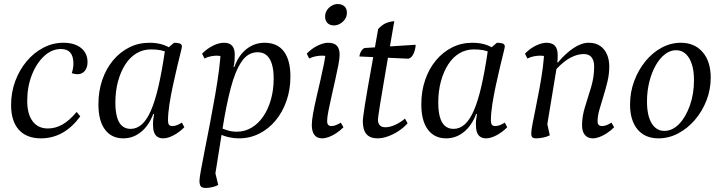

<svg xmlns="http://www.w3.org/2000/svg" viewBox="-20 -674 3578 952"><path d="M183 12Q112 12 73.5 -30.5Q35 -73 35 -154Q35 -216 55.5 -271.5Q76 -327 112 -370Q148 -413 195 -437.5Q242 -462 294 -462Q350 -462 382 -436Q414 -410 414 -366Q414 -339 400.5 -322.5Q387 -306 364 -306Q353 -306 336 -311Q344 -337 344 -359Q344 -431 282 -431Q237 -431 199 -396Q161 -361 138 -302.5Q115 -244 115 -174Q115 -108 142 -72.5Q169 -37 217 -37Q255 -37 289.5 -56.5Q324 -76 360 -119L378 -97Q298 12 183 12Z M591 12Q533 12 500.5 -31.5Q468 -75 468 -157Q468 -222 487 -277.5Q506 -333 540.5 -374.5Q575 -416 621 -439Q667 -462 721 -462Q762 -462 793.5 -450.5Q825 -439 852 -414L849 -386Q837 -397 810 -413Q783 -429 728 -429Q689 -429 656.5 -409.5Q624 -390 601 -354Q578 -318 565 -270Q552 -222 552 -165Q552 -124 560 -94.5Q568 -65 585 -50Q602 -35 628 -35Q658 -35 683 -57Q708 -79 728.5 -126Q749 -173 766 -247Q783 -321 798 -424L843 -462Q860 -462 871 -458.5Q882 -455 882 -443Q882 -439 875 -411Q868 -383 858 -341Q848 -299 837.5 -250.5Q827 -202 820 -156.5Q813 -111 813 -76Q813 -62 818 -55.5Q823 -49 835 -49Q846 -49 857.5 -53.5Q869 -58 882 -66L894 -43Q869 -18 840.5 -3Q812 12 789 12Q764 12 751.5 -4Q739 -20 739 -51Q738 -63 739.5 -78Q741 -93 744 -109H740Q718 -51 679 -19.5Q640 12 591 12Z M1000 258Q981 258 975 249Q969 240 969 222Q969 210 976.5 168.5Q984 127 996 66.5Q1008 6 1021.5 -64Q1035 -134 1047 -203.5Q1059 -273 1066.5 -331.5Q1074 -390 1074 -426L1089 -392Q1088 -394 1075.5 -396Q1063 -398 1057 -398Q1042 -398 1026 -395Q1010 -392 994 -384L982 -408Q1008 -434 1037 -448Q1066 -462 1091 -462Q1118 -462 1131 -447Q1144 -432 1144 -403Q1144 -388 1143 -373Q1142 -358 1138 -342H1142Q1163 -400 1202.5 -431Q1242 -462 1292 -462Q1355 -462 1387.5 -419Q1420 -376 1420 -294Q1420 -230 1400.5 -174Q1381 -118 1346.5 -76.5Q1312 -35 1265.5 -11.5Q1219 12 1165 12Q1140 12 1115 6.5Q1090 1 1066 -11L1056 -47Q1090 -33 1110.5 -27Q1131 -21 1154 -21Q1194 -21 1227.5 -41Q1261 -61 1285.5 -97Q1310 -133 1323.5 -181Q1337 -229 1337 -285Q1337 -326 1328.5 -355Q1320 -384 1302.5 -399.5Q1285 -415 1258 -415Q1209 -415 1177.5 -368Q1146 -321 1124 -237Q1102 -153 1084 -40Q1066 73 1045 205L1041 156L1062 243Q1050 250 1032 254Q1014 258 1000 258Z M1577 12Q1552 12 1539 -5Q1526 -22 1526 -54Q1526 -76 1532.5 -112Q1539 -148 1549 -191Q1559 -234 1569 -277.5Q1579 -321 1586.5 -358.5Q1594 -396 1595 -420L1608 -392Q1604 -395 1595.5 -396.5Q1587 -398 1576 -398Q1562 -398 1546 -395Q1530 -392 1513 -384L1501 -408Q1526 -434 1555.5 -448Q1585 -462 1607 -462Q1637 -462 1650.5 -447Q1664 -432 1664 -403Q1664 -384 1657.5 -350.5Q1651 -317 1642 -277Q1633 -237 1624 -197Q1615 -157 1608.5 -124.5Q1602 -92 1602 -74Q1602 -49 1623 -49Q1634 -49 1645.5 -53.5Q1657 -58 1670 -66L1683 -43Q1666 -26 1647 -13.5Q1628 -1 1610 5.5Q1592 12 1577 12ZM1637 -548Q1615 -548 1603.5 -560Q1592 -572 1592 -591Q1592 -610 1601.5 -624Q1611 -638 1625.5 -646Q1640 -654 1653 -654Q1676 -654 1688 -642.5Q1700 -631 1700 -611Q1700 -592 1690 -578Q1680 -564 1665.5 -556Q1651 -548 1637 -548Z M1852 12Q1815 12 1797 -9Q1779 -30 1779 -72Q1779 -81 1781.5 -100Q1784 -119 1789 -152Q1794 -185 1803 -236Q1812 -287 1825 -359.5Q1838 -432 1855 -530Q1872 -549 1891 -558Q1910 -567 1935 -569Q1916 -461 1902.5 -381Q1889 -301 1879.5 -246Q1870 -191 1864.5 -156Q1859 -121 1856.5 -103.5Q1854 -86 1854 -82Q1854 -43 1891 -43Q1913 -43 1939.5 -55Q1966 -67 1988 -86L2001 -63Q1984 -43 1958 -25.5Q1932 -8 1904 2Q1876 12 1852 12ZM2005 -383 1762 -394Q1764 -409 1771.5 -421Q1779 -433 1788 -436L2041 -452Q2041 -441 2037 -425.5Q2033 -410 2025 -398Q2017 -386 2005 -383Z M2192 12Q2134 12 2101.5 -31.5Q2069 -75 2069 -157Q2069 -222 2088 -277.5Q2107 -333 2141.5 -374.5Q2176 -416 2222 -439Q2268 -462 2322 -462Q2363 -462 2394.5 -450.5Q2426 -439 2453 -414L2450 -386Q2438 -397 2411 -413Q2384 -429 2329 -429Q2290 -429 2257.5 -409.5Q2225 -390 2202 -354Q2179 -318 2166 -270Q2153 -222 2153 -165Q2153 -124 2161 -94.5Q2169 -65 2186 -50Q2203 -35 2229 -35Q2259 -35 2284 -57Q2309 -79 2329.5 -126Q2350 -173 2367 -247Q2384 -321 2399 -424L2444 -462Q2461 -462 2472 -458.5Q2483 -455 2483 -443Q2483 -439 2476 -411Q2469 -383 2459 -341Q2449 -299 2438.5 -250.5Q2428 -202 2421 -156.5Q2414 -111 2414 -76Q2414 -62 2419 -55.5Q2424 -49 2436 -49Q2447 -49 2458.5 -53.5Q2470 -58 2483 -66L2495 -43Q2470 -18 2441.5 -3Q2413 12 2390 12Q2365 12 2352.5 -4Q2340 -20 2340 -51Q2339 -63 2340.5 -78Q2342 -93 2345 -109H2341Q2319 -51 2280 -19.5Q2241 12 2192 12Z M2637 12Q2624 12 2619 6Q2614 0 2614 -12Q2614 -26 2620.5 -60Q2627 -94 2636.5 -140.5Q2646 -187 2655.5 -238.5Q2665 -290 2671.5 -339Q2678 -388 2678 -426L2690 -392Q2689 -394 2679 -396Q2669 -398 2658 -398Q2644 -398 2628 -395Q2612 -392 2595 -384L2583 -408Q2608 -434 2637.5 -448Q2667 -462 2689 -462Q2718 -462 2731.5 -447Q2745 -432 2745 -403Q2745 -395 2745 -385.5Q2745 -376 2743 -365H2747Q2784 -409 2823.5 -435.5Q2863 -462 2899 -462Q2933 -462 2955.5 -446.5Q2978 -431 2989.5 -404.5Q3001 -378 3001 -345Q3001 -307 2992 -269.5Q2983 -232 2972 -197Q2961 -162 2952 -130Q2943 -98 2943 -72Q2943 -49 2966 -49Q2976 -49 2987.5 -53.5Q2999 -58 3012 -66L3025 -43Q3008 -26 2989 -13.5Q2970 -1 2952 5.5Q2934 12 2919 12Q2894 12 2880 -5Q2866 -22 2866 -53Q2866 -98 2881 -145Q2896 -192 2911 -242Q2926 -292 2926 -344Q2926 -373 2913.5 -389.5Q2901 -406 2874 -406Q2843 -406 2809.5 -388.5Q2776 -371 2739 -332L2689 -29L2687 -90L2706 -3Q2690 5 2671 8.5Q2652 12 2637 12Z M3245 12Q3178 12 3141 -32.5Q3104 -77 3104 -156Q3104 -217 3124.5 -272Q3145 -327 3180 -370Q3215 -413 3260.5 -437.5Q3306 -462 3356 -462Q3424 -462 3464 -415.5Q3504 -369 3504 -289Q3504 -230 3483 -176Q3462 -122 3425.5 -79.5Q3389 -37 3342.5 -12.5Q3296 12 3245 12ZM3274 -25Q3314 -25 3347 -59Q3380 -93 3400.5 -150.5Q3421 -208 3421 -276Q3421 -346 3397 -385.5Q3373 -425 3332 -425Q3303 -425 3277 -405Q3251 -385 3231 -349.5Q3211 -314 3199.5 -268Q3188 -222 3188 -171Q3188 -101 3211 -63Q3234 -25 3274 -25Z"/></svg>

Font: Petrona
Style: Italic
Weight: 400
Italic angle: -9°
Designer: Ringo R. Seeber
Foundry: Ringo R. Seeber
Version: Version 2.001; ttfautohint (v1.8.3)